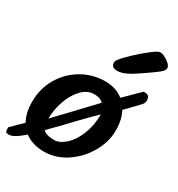

<svg xmlns="http://www.w3.org/2000/svg" viewBox="-199 -859 939 1014"><g transform="rotate(30 270.0 -352.5)"><path d="M481 -741Q502 -741 529 -722Q556 -703 556 -687Q556 -674 542 -661Q528 -648 485 -618Q424 -575 392 -558.5Q360 -542 334 -542Q315 -542 306 -549Q297 -556 297 -573Q297 -581 300 -585Q314 -606 353.5 -644Q393 -682 431.5 -711.5Q470 -741 481 -741ZM-16 4 52 -63Q26 -108 26 -178Q26 -256 63.5 -321Q101 -386 166 -424.5Q231 -463 309 -463Q374 -463 419 -427L510 -517Q534 -517 541 -508.5Q548 -500 548 -483Q548 -468 537 -457Q494 -411 460 -377Q485 -332 485 -265Q485 -196 447 -129.5Q409 -63 346 -21Q283 21 212 21Q140 21 93 -15Q37 36 7 36Q-9 36 -12.5 31Q-16 26 -16 4ZM145 -142 347 -355Q329 -375 292 -375Q250 -375 216.5 -340Q183 -305 164 -250.5Q145 -196 145 -142ZM374 -300Q351 -278 280 -205Q233 -154 159 -80Q178 -59 227 -59Q260 -59 294.5 -90Q329 -121 351.5 -176.5Q374 -232 374 -300Z"/></g></svg>

Font: Sriracha
Style: Regular
Weight: 400
Designer: Suppakit Chalermlarp
Version: Version 1.002g